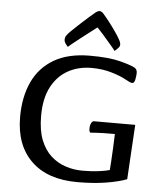

<svg xmlns="http://www.w3.org/2000/svg" viewBox="-60 -940 841 1005"><g transform="rotate(5 361.0 -438.0)"><path d="M384 13Q227 13 141.5 -70Q56 -153 56 -301Q56 -406 92.5 -485Q129 -564 204 -608Q279 -652 393 -652Q494 -652 553 -636.5Q612 -621 630 -610Q644 -603 644 -583Q644 -569 640 -549Q636 -529 625 -529Q615 -529 587 -545Q561 -560 512.5 -574.5Q464 -589 407 -589Q338 -589 283.5 -559Q229 -529 197 -468.5Q165 -408 165 -316Q165 -241 185 -190Q205 -139 239.5 -108Q274 -77 317 -63Q360 -49 405 -49Q454 -49 491.5 -54Q529 -59 548 -65Q549 -75 551 -107Q553 -139 555 -179Q557 -219 558 -255Q487 -255 461.5 -253Q436 -251 431 -251Q427 -251 425 -257Q423 -263 423 -271Q423 -289 429 -300.5Q435 -312 442 -312H660Q656 -254 652 -178.5Q648 -103 643 -25Q602 -9 535.5 2Q469 13 384 13ZM273 -688Q266 -695 259.5 -704.5Q253 -714 253 -724Q253 -737 260 -747Q265 -755 284 -773.5Q303 -792 327 -814Q351 -836 372 -854.5Q393 -873 403 -881Q414 -889 422 -889Q431 -889 440 -881Q457 -862 476 -837.5Q495 -813 511.5 -789Q528 -765 536 -750Q545 -735 545 -722Q545 -714 535.5 -704Q526 -694 518 -688Q517 -691 506 -704Q495 -717 479.5 -735Q464 -753 448 -771.5Q432 -790 419 -803Q400 -789 376.5 -770.5Q353 -752 330 -734.5Q307 -717 291.5 -704Q276 -691 273 -688Z"/></g></svg>

Font: BriemHand
Style: Regular
Weight: 400
Designer: Gunnlaugur SE Briem, Eben Sorkin
Foundry: Sorkin Type
Version: Version 1.001; ttfautohint (v1.8.4.7-5d5b)